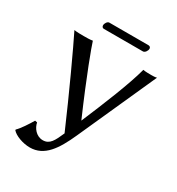

<svg xmlns="http://www.w3.org/2000/svg" viewBox="-188 -896 956 1037"><g transform="rotate(30 290.0 -377.5)"><path d="M121 -115 107 -118C88 -86 61 -44 40 -24V-20C59 3 110 22 154 22C244 22 294 -54 342 -161L561 -648C549 -645 537 -645 526 -645C515 -645 488 -645 476 -648C449 -546 384 -387 323 -243C224 -470 170 -618 161 -648C144 -645 123 -645 106 -645C89 -645 63 -645 46 -648C86 -568 192 -340 279 -138C254 -81 238 -47 195 -47C153 -47 126 -85 121 -115ZM424 -733C437 -733 448 -751 448 -763C448 -769 444 -777 434 -777H189C178 -777 167 -760 167 -748C167 -741 171 -733 180 -733Z"/></g></svg>

Font: Libertinus Sans
Style: Regular
Weight: 400
Designer: Philipp H. Poll, Khaled Hosny
Foundry: Caleb Maclennan
Version: Version 7.050;RELEASE